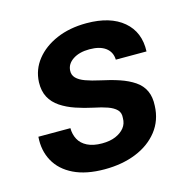

<svg xmlns="http://www.w3.org/2000/svg" viewBox="-84 -600 695 695"><g transform="rotate(-15 263.5 -252.0)"><path d="M226 12Q157 12 110.5 -10.5Q64 -33 42 -73Q20 -113 24 -164H144Q144 -141 154 -122Q164 -103 186 -92Q208 -81 241 -81Q271 -81 292 -90Q313 -99 325 -114Q337 -129 337 -150Q339 -170 327.5 -181.5Q316 -193 295 -200.5Q274 -208 244 -214Q211 -221 180 -231.5Q149 -242 125 -258Q101 -274 88.5 -297.5Q76 -321 77 -354Q79 -401 108 -437.5Q137 -474 186 -495Q235 -516 298 -516Q387 -516 436 -474.5Q485 -433 482 -361H367Q366 -390 344.5 -406Q323 -422 284 -422Q246 -422 222 -406Q198 -390 197 -365Q196 -349 207 -337.5Q218 -326 240 -318Q262 -310 294 -303Q332 -295 363 -284.5Q394 -274 417 -258.5Q440 -243 451 -219.5Q462 -196 460 -163Q458 -109 427 -69.5Q396 -30 344 -9Q292 12 226 12Z"/></g></svg>

Font: DM Sans SemiBold
Style: Italic
Weight: 600
Italic angle: -10°
Designer: Colophon Foundry, Jonny Pinhorn
Foundry: Colophon Foundry
Version: Version 4.004;gftools[0.9.30]